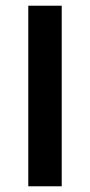

<svg xmlns="http://www.w3.org/2000/svg" viewBox="-20 -652 316 672"><path d="M79 0V-632H196V0Z"/></svg>

Font: Narnoor SemiBold
Style: Regular
Weight: 600
Designer: S. Sridhar Murthy
Foundry: SIL International
Version: Version 3.000